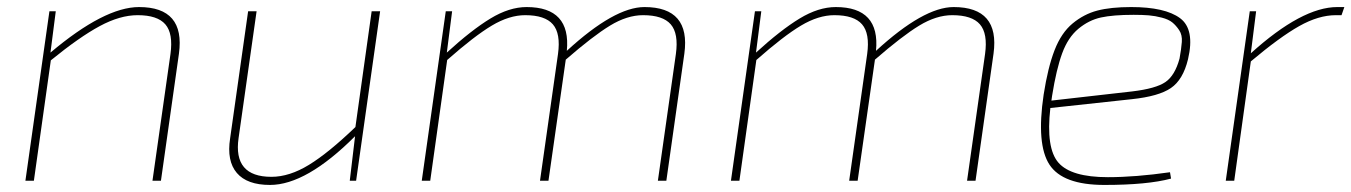

<svg xmlns="http://www.w3.org/2000/svg" viewBox="-20 -512 3829 544"><path d="M138 -480 123 -363Q276 -492 374 -492Q505 -492 487 -360L436 0H412L463 -359Q471 -417 448.5 -443Q426 -469 370 -469Q320 -469 262.5 -438Q205 -407 124 -341L76 0H52L120 -480Z M1057 -480 989 0H971L986 -126Q848 12 745 12Q680 12 651 -22Q622 -56 632 -120L683 -480H707L656 -121Q640 -11 749 -11Q800 -11 855.5 -45Q911 -79 987 -152L1033 -480Z M1261 -480 1246 -363Q1316 -427 1369.5 -459.5Q1423 -492 1472 -492Q1598 -492 1586 -368Q1721 -492 1806 -492Q1937 -492 1919 -360L1868 0H1844L1895 -359Q1903 -417 1880.5 -443Q1858 -469 1802 -469Q1757 -469 1708.5 -439.5Q1660 -410 1583 -343L1534 0H1510L1561 -359Q1569 -417 1546.5 -443Q1524 -469 1468 -469Q1423 -469 1373.5 -439.5Q1324 -410 1247 -342L1199 0H1175L1243 -480Z M2137 -480 2122 -363Q2192 -427 2245.5 -459.5Q2299 -492 2348 -492Q2474 -492 2462 -368Q2597 -492 2682 -492Q2813 -492 2795 -360L2744 0H2720L2771 -359Q2779 -417 2756.5 -443Q2734 -469 2678 -469Q2633 -469 2584.5 -439.5Q2536 -410 2459 -343L2410 0H2386L2437 -359Q2445 -417 2422.5 -443Q2400 -469 2344 -469Q2299 -469 2249.5 -439.5Q2200 -410 2123 -342L2075 0H2051L2119 -480Z M3295 -24 3298 -6Q3231 12 3109 12Q2991 12 2953.5 -45.5Q2916 -103 2937 -244Q2949 -321 2968 -370Q2987 -419 3019 -445.5Q3051 -472 3089 -482Q3127 -492 3185 -492Q3281 -492 3323.5 -460.5Q3366 -429 3346 -344Q3332 -286 3297.5 -262.5Q3263 -239 3187 -231L2956 -206Q2943 -92 2979 -51Q3015 -10 3119 -10Q3197 -10 3295 -24ZM2959 -227 3188 -253Q3255 -261 3282 -279.5Q3309 -298 3322 -346Q3327 -373 3328.5 -393Q3330 -413 3321 -426.5Q3312 -440 3301.5 -448.5Q3291 -457 3272 -462Q3253 -467 3235 -468.5Q3217 -470 3192 -470Q3134 -470 3099.5 -462.5Q3065 -455 3035.5 -430.5Q3006 -406 2989.5 -361Q2973 -316 2961 -241Z M3789 -492 3781 -469H3765Q3716 -469 3661 -438Q3606 -407 3524 -338L3477 0H3453L3521 -480H3539L3524 -361Q3669 -492 3769 -492Z"/></svg>

Font: Ezarion Thin
Style: Italic
Weight: 250
Italic angle: -8°
Designer: Natanael Gama
Version: Version 1.001;PS 001.001;hotconv 1.0.70;makeotf.lib2.5.58329